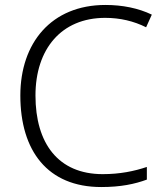

<svg xmlns="http://www.w3.org/2000/svg" viewBox="-20 -795 663 774"><path d="M404 -723C464 -723 519 -710 569 -685L592 -736C538 -762 474 -775 405 -775C187 -775 62 -622 62 -410C62 -187 172 -41 388 -41C467 -41 523 -53 572 -71V-122C521 -105 464 -93 394 -93C214 -93 123 -218 123 -410C123 -597 227 -723 404 -723Z"/></svg>

Font: Noto Sans Tamil UI Light
Style: Regular
Weight: 300
Designer: Jelle Bosma - Monotype Design Team
Foundry: Monotype Imaging Inc.
Version: Version 2.004